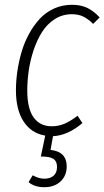

<svg xmlns="http://www.w3.org/2000/svg" viewBox="-20 -552 432 794"><path d="M276.9 -493.2Q238.3 -493.2 206.5 -472.9Q174.8 -452.6 154.1 -419.9Q133.3 -387.2 119.1 -345Q105 -302.7 98.9 -260.5Q92.8 -218.3 92.8 -176.8Q92.8 -103 119.1 -66.4Q145.5 -29.8 193.8 -29.8Q223.1 -29.8 247.8 -40.8Q272.5 -51.8 300.8 -73.2L320.8 -43Q260.3 8.3 199.2 11.2L189 67.9Q255.9 75.2 255.9 136.2Q255.9 174.3 230.5 198.2Q205.1 222.2 163.1 222.2Q122.6 222.2 98.1 201.2L115.2 172.9Q140.6 187 163.1 187Q187 187 201.4 174.8Q215.8 162.6 215.8 138.2Q215.8 115.2 201.2 105.2Q186.5 95.2 148.9 95.2L167 8.8Q109.9 -0.5 77.9 -49.1Q45.9 -97.7 45.9 -178.2Q45.9 -217.3 51.8 -257.3Q57.6 -297.4 69.3 -337.4Q81.1 -377.4 100.3 -412.4Q119.6 -447.3 144.3 -474.1Q168.9 -501 203.4 -516.6Q237.8 -532.2 277.8 -532.2Q313.5 -532.2 340.1 -519.8Q366.7 -507.3 392.1 -480L365.2 -453.1Q345.2 -473.1 325 -483.2Q304.7 -493.2 276.9 -493.2Z"/></svg>

Font: Fira Sans Compressed ExtraLight
Style: Italic
Weight: 250
Width: 3
Italic angle: -8°
Designer: Carrois Corporate & Edenspiekermann AG
Foundry: Carrois Corporate GbR & Edenspiekermann AG
Version: Version 4.203;PS 004.203;hotconv 1.0.88;makeotf.lib2.5.64775